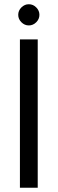

<svg xmlns="http://www.w3.org/2000/svg" viewBox="-20 -886 273 906"><path d="M74 0V-700H158V0ZM116 -766Q96 -766 81 -781Q66 -796 66 -816Q66 -836 81 -851Q96 -866 116 -866Q136 -866 151 -851Q166 -836 166 -816Q166 -796 151 -781Q136 -766 116 -766Z"/></svg>

Font: DVN - DM Sans
Style: Regular
Weight: 400
Designer: Colophon Foundry, Jonny Pinhorn
Foundry: Colophon Foundry
Version: Version 4.004;gftools[0.9.30]